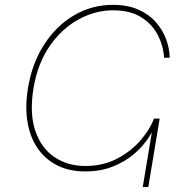

<svg xmlns="http://www.w3.org/2000/svg" viewBox="-20 -755 745 775"><path d="M324.2 -63Q260.3 -63 211.7 -87.2Q163.1 -111.3 132.3 -155.8Q101.6 -200.2 91.1 -262Q80.6 -323.7 92.8 -398.9Q109.4 -499.5 158.2 -575.2Q207 -650.9 278.8 -693.1Q350.6 -735.4 435.5 -735.4Q495.6 -735.4 538.8 -716.1Q582 -696.8 609.6 -665Q637.2 -633.3 650.9 -595.7Q664.6 -558.1 665 -522H642.1Q640.1 -566.9 618.4 -610.8Q596.7 -654.8 552 -684.1Q507.3 -713.4 436 -713.4Q365.2 -713.4 297.9 -677Q230.5 -640.6 181.4 -570.3Q132.3 -500 115.2 -398.9Q98.6 -296.9 122.6 -226.8Q146.5 -156.7 200 -120.8Q253.4 -85 324.2 -85Q396 -85 452.4 -114.5Q508.8 -144 547.1 -188.5Q585.4 -232.9 601.6 -276.4H615.2Q606 -240.7 582.3 -203.1Q558.6 -165.5 521.5 -133.8Q484.4 -102.1 434.8 -82.5Q385.3 -63 324.2 -63ZM556.2 0 602.1 -276.4H624.5L578.6 0Z"/></svg>

Font: Inter Thin
Style: Italic
Weight: 250
Italic angle: -9.3988°
Designer: Rasmus Andersson
Foundry: rsms
Version: Version 4.001;git-66647c0bb